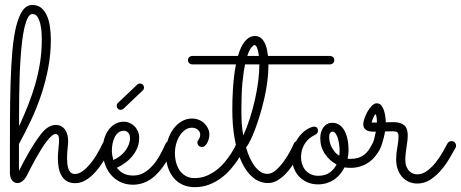

<svg xmlns="http://www.w3.org/2000/svg" viewBox="-20 -732 1863 776"><path d="M57.1 -41.5Q64.9 -58.1 75.2 -77.4Q85.4 -96.7 97.2 -116.9Q108.9 -137.2 122.1 -157.2Q135.3 -177.2 149.4 -194.8Q163.6 -211.9 178 -219.5Q192.4 -227.1 205.1 -227.1Q217.8 -227.1 227.3 -221.9Q236.8 -216.8 242.9 -208Q249 -199.2 252.2 -187.5Q255.4 -175.8 255.4 -162.1Q255.4 -150.9 253.2 -132.1Q251 -113.3 251 -92.8Q251 -81.1 252.2 -69.6Q253.4 -58.1 256.6 -49.1Q259.8 -40 266.1 -34.4Q272.5 -28.8 282.7 -28.8Q294.4 -28.8 306.2 -35.4Q317.9 -42 329.1 -53Q340.3 -64 350.6 -77.4Q360.8 -90.8 369.1 -104.2Q377.4 -117.7 383.8 -130.1Q390.1 -142.6 394 -150.9Q398.9 -162.1 411.1 -162.1Q419.4 -162.1 424.3 -156.2Q429.2 -150.4 429.2 -143.6Q429.2 -139.6 427.7 -136.2Q425.8 -132.3 420.2 -120.1Q414.6 -107.9 405 -91.8Q395.5 -75.7 382.8 -58.1Q370.1 -40.5 354.7 -25.6Q339.4 -10.7 321.5 -1.2Q303.7 8.3 284.2 8.3Q261.7 8.3 248 -1.2Q234.4 -10.7 226.8 -25.4Q219.2 -40 216.6 -58.1Q213.9 -76.2 213.9 -93.3Q213.9 -102.1 214.6 -112.1Q215.3 -122.1 216.3 -131.8Q217.3 -141.6 218 -150.1Q218.8 -158.7 218.8 -164.6Q218.8 -179.7 214.6 -185.1Q210.4 -190.4 205.1 -190.4Q197.3 -190.4 187.3 -181.4Q177.2 -172.4 166.3 -157.7Q155.3 -143.1 144.3 -124.8Q133.3 -106.4 123 -88.4Q112.8 -70.3 104.5 -54Q96.2 -37.6 90.8 -26.9Q80.6 -6.3 70.1 0.7Q59.6 7.8 51.3 7.8Q36.1 7.8 28.1 -4.2Q20 -16.1 20 -33.2V-64Q20 -156.2 20.3 -240Q20.5 -323.7 22.7 -395.8Q24.9 -467.8 30 -526.1Q35.2 -584.5 45.4 -625.7Q55.7 -667 71.5 -689.5Q87.4 -711.9 111.3 -711.9Q131.8 -711.9 146 -700.7Q160.2 -689.5 168.9 -670.2Q177.7 -650.9 181.6 -625.2Q185.5 -599.6 185.5 -571.3Q185.5 -513.7 175 -458.3Q164.6 -402.8 147 -350.1Q129.4 -297.4 106 -247.3Q82.5 -197.3 56.6 -149.9Q56.6 -141.1 56.6 -128.9Q56.6 -116.7 56.6 -104.5Q56.6 -92.3 56.6 -81.5Q56.6 -70.8 56.6 -64.5ZM57.1 -221.7Q77.6 -266.6 94.5 -309.3Q111.3 -352.1 123.3 -394.5Q135.3 -437 142.1 -480.7Q148.9 -524.4 148.9 -571.8Q148.9 -579.6 148.2 -596.7Q147.5 -613.8 143.8 -631.3Q140.1 -648.9 132.6 -662.1Q125 -675.3 111.3 -675.3Q100.6 -675.3 92.8 -660.9Q85 -646.5 79.1 -621.8Q73.2 -597.2 69.3 -564.5Q65.4 -531.7 63 -495.1Q60.5 -458.5 59.3 -419.9Q58.1 -381.3 57.6 -345Q57.1 -308.6 57.1 -276.9Q57.1 -245.1 57.1 -221.7Z M452.6 -53.7Q462.9 -39.6 479 -31Q495.1 -22.5 518.6 -22.5Q542.5 -22.5 562 -33.9Q581.5 -45.4 597.7 -64Q613.8 -82.5 626.5 -105.5Q639.2 -128.4 649.4 -151.4Q651.9 -156.7 656.2 -159.4Q660.6 -162.1 666 -162.1Q674.3 -162.1 679.4 -156.2Q684.6 -150.4 684.6 -143.6Q684.6 -141.1 684.1 -139.4Q683.6 -137.7 682.6 -135.7Q648.9 -61.5 609.1 -23.9Q569.3 13.7 519 14.6Q486.8 14.6 463.4 2.2Q439.9 -10.3 424.8 -30Q409.7 -49.8 402.3 -74.7Q395 -99.6 395 -124.5Q395 -149.4 401.1 -170.4Q407.2 -191.4 418.7 -207Q430.2 -222.7 446 -231.4Q461.9 -240.2 481 -240.2Q492.2 -240.2 503.2 -235.6Q514.2 -231 522.9 -222.4Q531.7 -213.9 537.1 -201.7Q542.5 -189.5 542.5 -173.8Q542.5 -153.8 535.6 -136.2Q528.8 -118.7 516.8 -103.5Q504.9 -88.4 488.3 -75.7Q471.7 -63 452.6 -53.7ZM438 -85.4Q453.1 -91.8 465.6 -101.6Q478 -111.3 486.8 -123Q495.6 -134.8 500.5 -147.7Q505.4 -160.6 505.4 -173.8Q505.4 -188.5 498 -196Q490.7 -203.6 481 -203.6Q467.8 -203.6 458.5 -196.3Q449.2 -189 443.4 -177.2Q437.5 -165.5 434.8 -151.1Q432.1 -136.7 432.1 -122.6Q432.1 -113.8 433.8 -104Q435.5 -94.2 438 -85.4ZM456.5 -315.9 534.7 -390.1Q539.6 -394.5 545.9 -394.5Q552.2 -394.5 557.1 -389.6Q562 -384.8 562 -377.9Q562 -371.1 557.1 -366.7L479 -292.5Q473.6 -288.1 467.8 -288.1Q460.9 -288.1 456.3 -293Q451.7 -297.9 451.7 -304.2Q451.7 -311 456.5 -315.9Z M968.8 -135.3Q965.8 -129.9 958.7 -115.7Q951.7 -101.6 939.7 -83.7Q927.7 -65.9 911.1 -46.9Q894.5 -27.8 873 -12Q851.6 3.9 825 14.2Q798.3 24.4 767.1 24.4Q739.3 24.4 717.8 14.4Q696.3 4.4 681.2 -13.9Q666 -32.2 658.2 -57.1Q650.4 -82 650.4 -112.3Q650.4 -141.6 658.7 -167.2Q667 -192.9 681.4 -211.9Q695.8 -231 714.8 -241.9Q733.9 -252.9 755.4 -252.9Q771.5 -252.9 784.7 -247.3Q797.9 -241.7 806.9 -232.4Q815.9 -223.1 821 -211.9Q826.2 -200.7 826.2 -189.5Q826.2 -178.7 823.5 -169.4Q820.8 -160.2 816.7 -153.1Q812.5 -146 807.1 -141.8Q801.8 -137.7 796.4 -137.7Q788.1 -137.7 783 -143.1Q777.8 -148.4 777.8 -156.2Q777.8 -160.2 779.5 -163.1Q781.2 -166 783.4 -169.2Q785.6 -172.4 787.4 -177Q789.1 -181.6 789.1 -189Q789.1 -199.2 779.5 -207.5Q770 -215.8 755.4 -215.8Q741.7 -215.8 729.2 -207.5Q716.8 -199.2 707.5 -185.3Q698.2 -171.4 692.6 -152.6Q687 -133.8 687 -112.8Q687 -92.8 691.9 -74.7Q696.8 -56.6 706.5 -42.7Q716.3 -28.8 731.2 -20.5Q746.1 -12.2 766.6 -12.2Q793 -12.2 815.4 -21.7Q837.9 -31.2 856.4 -45.9Q875 -60.5 889.2 -77.9Q903.3 -95.2 913.3 -110.6Q923.3 -126 929 -137.5Q934.6 -148.9 935.5 -151.9Q937.5 -156.7 942.1 -159.4Q946.8 -162.1 952.1 -162.1Q960.4 -162.1 965.6 -156.2Q970.7 -150.4 970.7 -143.1Q970.7 -140.1 968.8 -135.3Z M1331.1 -488.8Q1331.1 -481 1325.7 -476.3Q1320.3 -471.7 1312.5 -471.7H1064.9V-466.3Q1064.9 -436.5 1060.5 -402.8Q1056.2 -369.1 1048.6 -335.7Q1041 -302.2 1031.5 -270.5Q1022 -238.8 1012 -211.9Q1002 -185.1 992.2 -165.3Q982.4 -145.5 974.6 -135.7Q981 -113.3 989.7 -94Q998.5 -74.7 1009.5 -60.3Q1020.5 -45.9 1033.2 -37.6Q1045.9 -29.3 1060.5 -29.3Q1077.6 -29.3 1094.5 -43.7Q1111.3 -58.1 1125.7 -77.9Q1140.1 -97.7 1151.1 -117.9Q1162.1 -138.2 1167 -150.4Q1171.9 -162.1 1184.1 -162.1Q1192.4 -162.1 1197.5 -156.2Q1202.6 -150.4 1202.6 -143.6Q1202.6 -140.1 1201.2 -136.7Q1199.7 -133.3 1194.1 -121.1Q1188.5 -108.9 1179.4 -92.8Q1170.4 -76.7 1158.4 -58.8Q1146.5 -41 1131.6 -26.4Q1116.7 -11.7 1099.6 -2Q1082.5 7.8 1063.5 7.8Q1029.8 7.8 1002.9 -14.2Q976.1 -36.1 957.3 -75.7Q938.5 -115.2 928.7 -169.4Q918.9 -223.6 918.9 -288.1Q918.9 -304.2 919.4 -325.9Q919.9 -347.7 921.4 -371.8Q922.9 -396 925.8 -421.6Q928.7 -447.3 933.6 -471.7H758.3Q750.5 -471.7 745.1 -476.3Q739.7 -481 739.7 -488.8Q739.7 -496.6 745.1 -501.2Q750.5 -505.9 758.3 -505.9H941.9Q946.8 -523.4 953.4 -538.1Q960 -552.7 968.5 -563.5Q977.1 -574.2 987.5 -580.3Q998 -586.4 1010.7 -586.4Q1022.9 -586.4 1032 -580.3Q1041 -574.2 1047.4 -563.5Q1053.7 -552.7 1057.4 -538.1Q1061 -523.4 1063 -505.9H1312.5Q1320.3 -505.9 1325.7 -501.2Q1331.1 -496.6 1331.1 -488.8ZM963.4 -184.6Q978 -216.8 990 -254.2Q1002 -291.5 1010.5 -329.6Q1019 -367.7 1023.7 -404.3Q1028.3 -440.9 1028.3 -471.7H970.7Q963.9 -441.4 959.7 -396.7Q955.6 -352.1 955.6 -288.1Q955.6 -252.4 957.5 -228.3Q959.5 -204.1 963.4 -184.6ZM1008.8 -549.8Q1004.4 -549.8 996.1 -540.3Q987.8 -530.8 979.5 -505.9H1026.4Q1023.9 -526.4 1019.3 -538.1Q1014.6 -549.8 1008.8 -549.8ZM971.2 -149.4V-148.9Z M1394 -53.7Q1381.8 -53.7 1372.6 -55.7Q1365.2 -41 1355 -28.6Q1344.7 -16.1 1331.3 -6.8Q1317.9 2.4 1301.3 7.8Q1284.7 13.2 1265.1 13.2Q1242.2 13.2 1223.1 5.1Q1204.1 -2.9 1189.9 -17.3Q1175.8 -31.7 1168 -52Q1160.2 -72.3 1160.2 -96.7Q1160.2 -127.9 1171.4 -151.1Q1182.6 -174.3 1197.3 -189.7Q1211.9 -205.1 1226.6 -212.6Q1241.2 -220.2 1248.5 -220.2Q1256.8 -220.2 1261 -215.8Q1265.1 -211.4 1265.1 -204.1Q1265.1 -195.8 1260 -191.7Q1254.9 -187.5 1247.1 -183.6Q1239.3 -179.7 1230.5 -172.6Q1221.7 -165.5 1214.1 -154.8Q1206.5 -144 1201.7 -129.4Q1196.8 -114.7 1196.8 -96.7Q1196.8 -80.6 1201.7 -66.7Q1206.5 -52.7 1215.8 -42.7Q1225.1 -32.7 1237.8 -27.1Q1250.5 -21.5 1266.1 -21.5Q1293.9 -21.5 1312.3 -34.4Q1330.6 -47.4 1340.3 -67.4Q1311.5 -82.5 1293 -110.4Q1274.4 -138.2 1274.4 -172.9Q1274.4 -200.7 1287.8 -218.3Q1301.3 -235.8 1323.2 -235.8Q1336.4 -235.8 1348.1 -229.5Q1359.9 -223.1 1368.9 -209.5Q1377.9 -195.8 1383.3 -174.3Q1388.7 -152.8 1388.7 -123Q1388.7 -107.4 1384.8 -90.3Q1387.7 -89.8 1390.6 -89.8Q1393.6 -89.8 1397 -89.8Q1413.6 -89.8 1426.8 -93.8Q1439.9 -97.7 1450.7 -105.5Q1461.4 -113.3 1470 -125.5Q1478.5 -137.7 1486.3 -153.8Q1487.8 -156.7 1492.7 -159.4Q1497.6 -162.1 1502.4 -162.1Q1508.8 -162.1 1514.4 -157Q1520 -151.9 1520 -143.6Q1520 -139.6 1518.1 -135Q1516.1 -130.4 1514.2 -126.5Q1505.9 -111.8 1494.9 -98.4Q1483.9 -85 1469 -75Q1454.1 -64.9 1435.5 -59.1Q1417 -53.2 1394 -53.7ZM1310.5 -176.8Q1310.5 -167.5 1313 -157.2Q1315.4 -147 1320.6 -137Q1325.7 -127 1333.3 -117.9Q1340.8 -108.9 1351.1 -102.5Q1352.5 -112.8 1352.5 -122.6Q1352.5 -135.7 1350.6 -149.4Q1348.6 -163.1 1345 -174.6Q1341.3 -186 1335.9 -193.1Q1330.6 -200.2 1323.2 -200.2Q1320.3 -200.2 1315.4 -195.8Q1310.5 -191.4 1310.5 -176.8Z M1536.1 -200.7Q1534.2 -187.5 1531.2 -176Q1528.3 -164.6 1525.6 -156Q1522.9 -147.5 1521 -142.1Q1519 -136.7 1518.6 -136.2Q1513.7 -125 1501.5 -125Q1494.6 -125 1488.8 -130.1Q1482.9 -135.3 1482.9 -143.1Q1482.9 -146 1483.9 -147.5Q1484.9 -148.9 1486.8 -153.3Q1488.8 -157.7 1491.7 -168Q1494.6 -178.2 1499 -199.7Q1490.7 -199.7 1481.9 -200.2Q1473.1 -200.7 1465.6 -203.6Q1458 -206.5 1453.1 -212.9Q1448.2 -219.2 1448.2 -230.5Q1448.2 -238.8 1452.9 -252.9Q1457.5 -267.1 1465.3 -280.8Q1473.1 -294.4 1482.9 -304.4Q1492.7 -314.5 1502.4 -314.5Q1513.7 -314.5 1520.8 -306.2Q1527.8 -297.9 1531.7 -285.9Q1535.6 -273.9 1537.4 -260.7Q1539.1 -247.6 1539.1 -237.8Q1547.4 -237.8 1555.4 -238Q1563.5 -238.3 1570.8 -238.3Q1598.6 -238.3 1613.3 -226.1Q1627.9 -213.9 1627.9 -186Q1627.9 -174.8 1626.5 -162.6Q1625 -150.4 1623 -137.5Q1621.1 -124.5 1619.6 -111.8Q1618.2 -99.1 1618.2 -86.9Q1618.2 -69.3 1623 -57.9Q1627.9 -46.4 1635.3 -39.6Q1642.6 -32.7 1650.9 -30Q1659.2 -27.3 1666 -27.3Q1687 -27.3 1705.6 -41Q1724.1 -54.7 1739.7 -74Q1755.4 -93.3 1767.8 -114.7Q1780.3 -136.2 1788.6 -152.3Q1791 -156.7 1795.4 -159.2Q1799.8 -161.6 1804.7 -161.6Q1813.5 -161.6 1818.4 -156Q1823.2 -150.4 1823.2 -143.6Q1823.2 -138.7 1821.3 -134.8Q1810.1 -114.7 1795.2 -89.6Q1780.3 -64.5 1761.2 -42.5Q1742.2 -20.5 1718.5 -5.4Q1694.8 9.8 1666.5 9.8Q1648.9 9.8 1633.3 3.2Q1617.7 -3.4 1606.2 -15.9Q1594.7 -28.3 1587.9 -46.6Q1581.1 -64.9 1581.1 -87.9Q1581.1 -112.3 1585.9 -136.5Q1590.8 -160.6 1590.8 -182.6Q1590.8 -191.9 1586.7 -196.5Q1582.5 -201.2 1568.4 -201.2Q1561.5 -201.2 1553.5 -201.2Q1545.4 -201.2 1536.1 -200.7ZM1503.4 -236.8Q1503.4 -240.2 1503.2 -245.8Q1502.9 -251.5 1502.2 -256.8Q1501.5 -262.2 1500.2 -266.1Q1499 -270 1497.6 -270Q1496.1 -270 1493.9 -266.4Q1491.7 -262.7 1489.3 -257.6Q1486.8 -252.4 1484.9 -246.6Q1482.9 -240.7 1481.9 -236.8Z"/></svg>

Font: Sacramento
Style: Regular
Weight: 400
Designer: Astigmatic (AOETI)
Foundry: Astigmatic (AOETI)
Version: Version 1.000